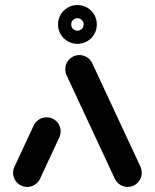

<svg xmlns="http://www.w3.org/2000/svg" viewBox="-20 -735 609 755"><path d="M87 0Q71.9 0 59.1 -7.4Q46.3 -14.8 38.9 -27.6Q31.5 -40.4 31.5 -55.6Q31.5 -68.5 37.4 -80.4L113 -242.6Q120 -256.7 133.3 -265.2Q146.7 -273.7 163 -273.7Q178.1 -273.7 190.9 -266.3Q203.7 -258.9 211.1 -246.1Q218.5 -233.3 218.5 -218.1Q218.5 -205.2 212.6 -193.3L137 -31.1Q130 -17 116.7 -8.5Q103.3 0 87 0ZM537.4 -55.6Q537.4 -40.7 530 -28Q522.6 -15.2 509.8 -7.6Q497 0 481.9 0Q465.9 0 452.4 -8.5Q438.9 -17 431.9 -31.1L242.2 -438.1Q236.7 -450.4 236.7 -463Q236.7 -477.8 244.1 -490.6Q251.5 -503.3 264.3 -510.9Q277 -518.5 292.2 -518.5Q308.1 -518.5 321.7 -510Q335.2 -501.5 342.2 -487.4L531.9 -80.4Q537.4 -68.1 537.4 -55.6ZM308.9 -638.9Q308.9 -649.3 301.9 -656.3Q294.8 -663.3 284.4 -663.3Q274.1 -663.3 267 -656.3Q260 -649.3 260 -638.9Q260 -628.5 267 -621.5Q274.1 -614.4 284.4 -614.4Q294.8 -614.4 301.9 -621.5Q308.9 -628.5 308.9 -638.9ZM208.1 -638.9Q208.1 -659.6 218.3 -677.2Q228.5 -694.8 246.1 -705Q263.7 -715.2 284.4 -715.2Q305.2 -715.2 322.8 -705Q340.4 -694.8 350.6 -677.2Q360.7 -659.6 360.7 -638.9Q360.7 -618.1 350.6 -600.6Q340.4 -583 322.8 -572.8Q305.2 -562.6 284.4 -562.6Q263.7 -562.6 246.1 -572.8Q228.5 -583 218.3 -600.6Q208.1 -618.1 208.1 -638.9Z"/></svg>

Font: 26F Galaxy Hebrew Black
Style: Regular
Weight: 900
Designer: C₂₉H₂₅N₃O₅
Version: Version 1.000